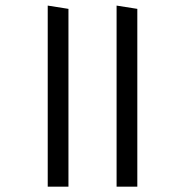

<svg xmlns="http://www.w3.org/2000/svg" viewBox="-20 -682 678 704"><path d="M483.5 -649.5 407.5 -661.5V2.5H483.5ZM231 -649.5 155 -661.5V2.5H231Z"/></svg>

Font: Anek Devanagari
Style: Regular
Weight: 400
Designer: Kailash Malviya (Devanagari) & Yesha Goshar (Latin)
Foundry: Ek Type
Version: Version 1.003